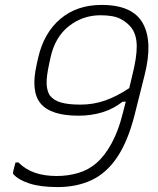

<svg xmlns="http://www.w3.org/2000/svg" viewBox="-20 -740 640 780"><path d="M393 -720Q519 -720 560.5 -645Q602 -570 567 -433L527 -274Q500 -167 456.5 -102Q413 -37 352.5 -8.5Q292 20 214 20Q144 20 98.5 5Q53 -10 34 -33Q32 -35 33 -41Q35 -50 37.5 -59.5Q40 -69 43 -80H55Q84 -51 122.5 -38Q161 -25 210 -25Q257 -25 298.5 -37.5Q340 -50 371 -77Q406 -107 433.5 -158Q461 -209 477 -273L491 -327H478Q442 -298 396.5 -284Q351 -270 299 -270Q187 -270 145.5 -319Q104 -368 129 -478L135 -505Q158 -606 225 -663Q292 -720 393 -720ZM182 -353Q198 -332 228 -323.5Q258 -315 307 -315Q359 -315 406.5 -331.5Q454 -348 505 -382L517 -432Q536 -507 535.5 -553Q535 -599 514 -627Q498 -648 470 -663Q442 -678 388 -678Q316 -678 259.5 -633.5Q203 -589 185 -505L180 -482Q168 -427 169.5 -398.5Q171 -370 182 -353Z"/></svg>

Font: Recursive Mn Lnr St Lt
Style: Italic
Weight: 300
Italic angle: -15°
Monospace: yes
Version: Version 1.079;hotconv 1.0.112;makeotfexe 2.5.65598; ttfautoh